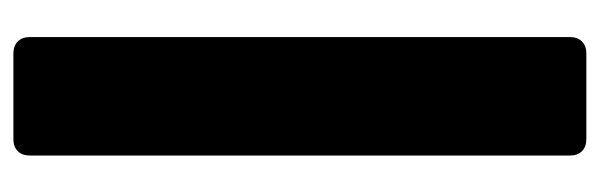

<svg xmlns="http://www.w3.org/2000/svg" viewBox="-326 -574 899 288"><g transform="rotate(-90 124.0 -429.5)"><path d="M59.6 0Q48.3 0 41.7 -6.6Q35.2 -13.2 35.2 -24.4V-835Q35.2 -846.2 41.7 -852.8Q48.3 -859.4 59.6 -859.4H188.5Q199.7 -859.4 206.3 -852.8Q212.9 -846.2 212.9 -835V-24.4Q212.9 -13.2 206.3 -6.6Q199.7 0 188.5 0Z"/></g></svg>

Font: Fz Anton Round
Style: Regular
Weight: 400
Designer: Vernon Adams
Foundry: Vernon Adams
Version: Version 2.0 Mod + VH boi FontZin